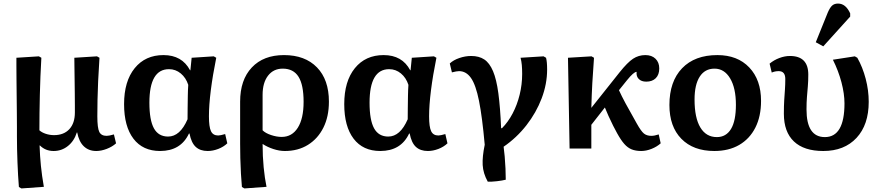

<svg xmlns="http://www.w3.org/2000/svg" viewBox="-20 -833 4933 1077"><path d="M100 224 86 216Q81 155 78 77.5Q75 0 75 -67Q75 -83 75 -118.5Q75 -154 74.5 -200Q74 -246 73.5 -295Q73 -344 72.5 -388.5Q72 -433 72 -465Q72 -497 72 -509L198 -517L212 -509Q206 -405 203.5 -300.5Q201 -196 201 -102Q214 -90 236.5 -82.5Q259 -75 283 -75Q338 -75 369 -108.5Q400 -142 400 -202Q400 -211 400 -240.5Q400 -270 399.5 -310Q399 -350 398.5 -390Q398 -430 397.5 -462.5Q397 -495 397 -509L524 -517L538 -509Q533 -435 530.5 -378Q528 -321 527 -273.5Q526 -226 526 -181Q526 -115 537 -93Q548 -71 578 -71Q592 -71 619 -79L631 -29Q610 -10 579 2Q548 14 520 14Q478 14 450.5 -12Q423 -38 413 -90H411Q396 -42 361 -14Q326 14 281 14Q235 14 204 -17H202Q204 43 209.5 97.5Q215 152 226 215Z M878 14Q781 14 728.5 -55Q676 -124 676 -249Q676 -377 735.5 -450.5Q795 -524 897 -524Q1001 -524 1046 -439H1048L1055 -509L1179 -517L1193 -509Q1173 -410 1162.5 -326.5Q1152 -243 1152 -181Q1152 -121 1163.5 -97Q1175 -73 1204 -73Q1216 -73 1243 -81L1255 -29Q1234 -9 1204 2.5Q1174 14 1145 14Q1103 14 1078 -9Q1053 -32 1043 -84H1040Q994 14 878 14ZM923 -67Q990 -67 1032 -164Q1032 -190 1032.5 -225.5Q1033 -261 1033.5 -295.5Q1034 -330 1036 -357Q1023 -397 994 -421Q965 -445 928 -445Q818 -445 818 -257Q818 -159 843.5 -113Q869 -67 923 -67Z M1351 224 1337 216Q1334 184 1331.5 141Q1329 98 1328 53.5Q1327 9 1327 -27V-263Q1327 -385 1392.5 -454.5Q1458 -524 1573 -524Q1691 -524 1758 -455Q1825 -386 1825 -263Q1825 -179 1794 -117Q1763 -55 1707.5 -20.5Q1652 14 1578 14Q1547 14 1513.5 3Q1480 -8 1454 -25H1453Q1453 44 1459 105.5Q1465 167 1475 215ZM1560 -65Q1618 -65 1650.5 -116.5Q1683 -168 1683 -262Q1683 -357 1654.5 -402.5Q1626 -448 1566 -448Q1514 -448 1483.5 -408.5Q1453 -369 1453 -301V-102Q1469 -86 1500.5 -75.5Q1532 -65 1560 -65Z M2113 14Q2016 14 1963.5 -55Q1911 -124 1911 -249Q1911 -377 1970.5 -450.5Q2030 -524 2132 -524Q2236 -524 2281 -439H2283L2290 -509L2414 -517L2428 -509Q2408 -410 2397.5 -326.5Q2387 -243 2387 -181Q2387 -121 2398.5 -97Q2410 -73 2439 -73Q2451 -73 2478 -81L2490 -29Q2469 -9 2439 2.5Q2409 14 2380 14Q2338 14 2313 -9Q2288 -32 2278 -84H2275Q2229 14 2113 14ZM2158 -67Q2225 -67 2267 -164Q2267 -190 2267.5 -225.5Q2268 -261 2268.5 -295.5Q2269 -330 2271 -357Q2258 -397 2229 -421Q2200 -445 2163 -445Q2053 -445 2053 -257Q2053 -159 2078.5 -113Q2104 -67 2158 -67Z M2716 186Q2690 139 2687.5 92.5Q2685 46 2699 -21Q2685 -177 2667 -267Q2649 -357 2622 -395.5Q2595 -434 2555 -434Q2542 -434 2515 -427L2503 -477Q2523 -496 2556.5 -507.5Q2590 -519 2623 -519Q2667 -519 2696.5 -499.5Q2726 -480 2745.5 -434Q2765 -388 2775.5 -309.5Q2786 -231 2791 -114H2796Q2830 -148 2855.5 -196.5Q2881 -245 2895 -302Q2909 -359 2909 -418Q2909 -447 2907 -468.5Q2905 -490 2900 -509L3029 -517L3043 -509Q3049 -487 3049 -443Q3049 -362 3018.5 -281.5Q2988 -201 2933 -130.5Q2878 -60 2805 -10Q2808 11 2811 44Q2814 77 2815.5 112Q2817 147 2817 175Q2798 180 2767.5 183.5Q2737 187 2716 186Z M3577 14Q3546 14 3523.5 5Q3501 -4 3482 -25.5Q3463 -47 3442 -85Q3433 -101 3419.5 -127.5Q3406 -154 3393.5 -182Q3381 -210 3373 -230L3297 -133V0H3175L3166 -509L3298 -517L3312 -509Q3306 -431 3302.5 -366.5Q3299 -302 3297 -228L3456 -428Q3500 -483 3531 -503.5Q3562 -524 3600 -524Q3636 -524 3657 -503.5Q3678 -483 3678 -449Q3678 -414 3658.5 -394.5Q3639 -375 3605 -375Q3578 -375 3563 -390Q3548 -405 3551 -430Q3535 -430 3497 -383L3452 -327Q3466 -296 3488.5 -254Q3511 -212 3552 -140Q3576 -97 3592 -84Q3608 -71 3634 -71Q3651 -71 3675 -79L3686 -29Q3665 -10 3635 2Q3605 14 3577 14Z M3987 14Q3869 14 3802 -54.5Q3735 -123 3735 -244Q3735 -376 3806 -450Q3877 -524 4004 -524Q4117 -524 4183 -454.5Q4249 -385 4249 -267Q4249 -180 4217 -117Q4185 -54 4126.5 -20Q4068 14 3987 14ZM4001 -64Q4053 -64 4080.5 -109.5Q4108 -155 4108 -245Q4108 -339 4075.5 -393.5Q4043 -448 3988 -448Q3934 -448 3905 -403Q3876 -358 3876 -275Q3876 -172 3908.5 -118Q3941 -64 4001 -64Z M4598 14Q4490 14 4433.5 -39.5Q4377 -93 4377 -195Q4377 -240 4379 -271.5Q4381 -303 4383 -330.5Q4385 -358 4385 -390Q4385 -434 4348 -434Q4327 -434 4309 -426L4297 -476Q4321 -496 4351.5 -507.5Q4382 -519 4411 -519Q4514 -519 4514 -415Q4514 -378 4511.5 -349Q4509 -320 4506.5 -289.5Q4504 -259 4504 -219Q4504 -64 4607 -64Q4717 -64 4717 -253Q4717 -307 4700 -371.5Q4683 -436 4652 -498L4775 -517L4789 -509Q4819 -456 4836 -391Q4853 -326 4853 -262Q4853 -133 4784.5 -59.5Q4716 14 4598 14ZM4598 -573 4556 -596 4623 -762Q4635 -790 4647.5 -801.5Q4660 -813 4681 -813Q4724 -813 4749 -758V-740Z"/></svg>

Font: Literata SemiBold
Style: Regular
Weight: 600
Designer: Latin by Veronika Burian and Jose Scaglione. Greek by Irene Vlachou. Cyrillic by Vera Evstafieva.
Foundry: TypeTogether
Version: Version 3.103; ttfautohint (v1.8.4.7-5d5b);gftools[0.9.29]